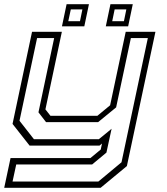

<svg xmlns="http://www.w3.org/2000/svg" viewBox="-32 -691 792 911"><path d="M108.5 0 27.5 -103 120 -540H261.5L183.5 -172L207.5 -141.5H430L490.5 -191.5L564.5 -540H705.5L570 97L445.5 200H-12L18 59H397L446 18.5L452 -10L440 0ZM27.5 170.5H434.5L544.5 79L669.5 -510.5H589L519 -181.5L433.5 -111.5H186.5L150.5 -158L225 -510.5H144L60.5 -118L129 -30.5H437L497.5 -80L473 33L405 89.5H45ZM470 -566 492 -671H598L576 -566ZM262 -566 284 -671H390L368 -566ZM292 -590.5H347.5L359 -646.5H304ZM500.5 -590.5H556L567.5 -646.5H512Z"/></svg>

Font: Tourney Expanded Light
Style: Italic
Weight: 300
Width: 7
Italic angle: -12°
Designer: Tyler Finck
Foundry: Etcetera Type Co
Version: Version 1.010; ttfautohint (v1.8.3)